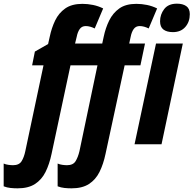

<svg xmlns="http://www.w3.org/2000/svg" viewBox="-131 -786 1054 1046"><path d="M811 -611Q778 -611 759.5 -625Q741 -639 741 -670Q741 -707 763.5 -736.5Q786 -766 833 -766Q865 -766 884 -752.5Q903 -739 903 -709Q903 -667 878.5 -639Q854 -611 811 -611ZM-35 240Q-55 240 -74 238Q-93 236 -111 229V105Q-100 110 -85.5 112Q-71 114 -60 114Q-27 114 -13.5 92.5Q0 71 7 37L106 -430H44L59 -505L131 -546L140 -586Q150 -634 169.5 -674.5Q189 -715 224.5 -740Q260 -765 318 -765Q347 -765 376 -759Q405 -753 431 -740L385 -631Q373 -637 360.5 -640.5Q348 -644 336 -644Q315 -644 303.5 -628Q292 -612 287 -586L278 -549H426L434 -586Q444 -634 464 -674.5Q484 -715 519 -740Q554 -765 612 -765Q641 -765 670 -759Q699 -753 725 -740L679 -631Q667 -637 654.5 -640.5Q642 -644 630 -644Q609 -644 597.5 -628Q586 -612 581 -586L573 -549H659L634 -430H548L444 52Q432 109 411 151Q390 193 353.5 216.5Q317 240 259 240Q239 240 220 238Q201 236 183 229V105Q194 110 208.5 112Q223 114 234 114Q267 114 280.5 92.5Q294 71 302 37L400 -430H253L150 52Q138 109 117 151Q96 193 59.5 216.5Q23 240 -35 240ZM602 0 719 -549H865L749 0Z"/></svg>

Font: Noto Sans Condensed ExtraBold
Style: Italic
Weight: 800
Width: 3
Italic angle: -12°
Designer: Monotype Design Team
Foundry: Monotype Imaging Inc.
Version: Version 2.013; ttfautohint (v1.8.4.7-5d5b)